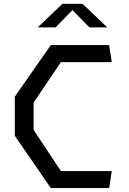

<svg xmlns="http://www.w3.org/2000/svg" viewBox="-20 -960 660 980"><path d="M172.5 -820H263.5L350 -908.5L436.5 -820H527.5L401.5 -940.5H298.5ZM239.5 0H537L550.5 -87H291L151.5 -297V-436.5L291 -643H550.5L537 -730H239.5L55.5 -466.5V-267Z"/></svg>

Font: FontWithASyntaxHighlighterNightOwl
Style: Regular
Weight: 400
Designer: Riley Cran & the Lettermatic Team
Foundry: Lettermatic
Version: Version 1.000 (FontWithASyntaxHighlighterNightOwl)